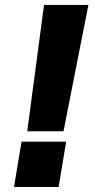

<svg xmlns="http://www.w3.org/2000/svg" viewBox="-20 -747 380 767"><path d="M333.1 -727.3H155.9L88.8 -222.7H233.7ZM35.9 0H214.1L244.3 -181.1H66.1Z"/></svg>

Font: TID UI Extra Bold
Style: Italic
Weight: 800
Italic angle: -9.39999°
Designer: The TID Project Authors
Foundry: Bakken & Bæck
Version: Version 1.001;hotconv 1.0.109;makeotfexe 2.5.65596